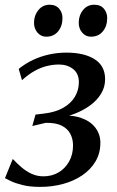

<svg xmlns="http://www.w3.org/2000/svg" viewBox="-26 -760 482 790"><path d="M139 9Q96.5 9 66 1.2Q35.5 -6.5 17.8 -15.2Q0 -24 -5.5 -27L26.5 -106Q43 -88.5 62 -72Q81 -55.5 103.8 -45Q126.5 -34.5 152.5 -34.5Q187.5 -34.5 214.8 -50.5Q242 -66.5 258.2 -95.2Q274.5 -124 274.5 -161.5Q274.5 -187.5 263.5 -209Q252.5 -230.5 227.8 -243Q203 -255.5 161.5 -254.5L107 -241.5L120 -288.5L153.5 -292.5Q202 -298 234.2 -316.5Q266.5 -335 282.5 -362.5Q298.5 -390 298.5 -421.5Q298.5 -457.5 274.8 -476Q251 -494.5 217 -494.5Q191 -494.5 166.2 -488.2Q141.5 -482 116.5 -468.2Q91.5 -454.5 64.5 -430L51 -476.5Q79 -499 110.5 -513.8Q142 -528.5 176.8 -536Q211.5 -543.5 247 -543.5Q320.5 -543.5 363.5 -516.2Q406.5 -489 406.5 -434Q406.5 -402 390.2 -375Q374 -348 346 -327.2Q318 -306.5 282.5 -292.5Q247 -278.5 210 -272.5L211.5 -282.5Q267.5 -288.5 306.5 -275.2Q345.5 -262 366.2 -234.8Q387 -207.5 387 -172.5Q387 -129.5 367 -95.8Q347 -62 312.2 -38.5Q277.5 -15 233 -3Q188.5 9 139 9ZM164 -609Q142.5 -609 128 -626Q113.5 -643 114 -668Q114.5 -698 132.5 -719.2Q150.5 -740.5 178 -740.5Q204 -740.5 217.8 -723.8Q231.5 -707 231 -685Q231 -652.5 213 -630.8Q195 -609 164 -609ZM348 -609Q326.5 -609 312 -626Q297.5 -643 298 -668Q298.5 -698 316 -719.2Q333.5 -740.5 362 -740.5Q388 -740.5 401.8 -723.8Q415.5 -707 415 -685Q415 -652.5 397 -630.8Q379 -609 348 -609Z"/></svg>

Font: Merriweather 72pt
Style: Italic
Weight: 400
Italic angle: -7.8°
Version: Version 2.101